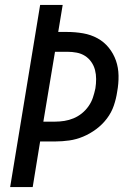

<svg xmlns="http://www.w3.org/2000/svg" viewBox="-20 -755 540 775"><path d="M21 0 142 -735H233L215 -626H251Q284 -626 315.5 -620.5Q347 -615 373.5 -600.5Q400 -586 419 -562.5Q438 -539 448 -510.5Q458 -482 458.5 -449.5Q459 -417 453 -385Q449 -357 439.5 -329Q430 -301 411.5 -276.5Q393 -252 368 -233.5Q343 -215 315.5 -203.5Q288 -192 259.5 -188Q231 -184 203 -184H142L112 0ZM155 -264H203Q221 -264 240 -267Q259 -270 277 -277.5Q295 -285 310.5 -297.5Q326 -310 337.5 -326.5Q349 -343 355 -361Q361 -379 365 -398Q368 -417 368 -436Q368 -455 363.5 -472.5Q359 -490 348.5 -505Q338 -520 323 -529.5Q308 -539 289.5 -542.5Q271 -546 252 -546H202Z"/></svg>

Font: Iosevka Medium Oblique
Style: Regular
Weight: 500
Italic angle: -9°
Monospace: yes
Designer: Belleve Invis
Foundry: Belleve Invis
Version: Version 32.5.0; ttfautohint (v1.8.4)